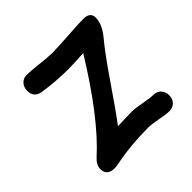

<svg xmlns="http://www.w3.org/2000/svg" viewBox="-145 -654 828 828"><g transform="rotate(-45 269.0 -239.5)"><path d="M470.7 -395Q427.2 -342.8 359.4 -243.7Q280.8 -128.4 244.1 -80.6Q295.4 -83 333.5 -83Q352.5 -83 390.1 -75.7Q427.7 -68.4 446.8 -68.4Q468.3 -68.4 481.7 -54.4Q495.1 -40.5 495.1 -19Q495.1 2.9 481.7 16.6Q468.3 30.3 446.8 30.3Q427.7 30.3 390.1 22.9Q352.5 15.6 333.5 15.6Q223.6 15.6 125 35.6Q114.7 37.6 106.9 37.6Q59.6 37.6 59.6 -3.9Q59.6 -28.3 84 -50.8Q211.4 -166 361.3 -409.7Q296.4 -405.8 267.1 -405.8Q194.8 -405.8 118.7 -417Q75.2 -423.3 75.2 -465.3Q75.2 -486.8 88.4 -501.2Q101.6 -515.6 121.6 -515.6Q145.5 -515.6 193.8 -510Q242.2 -504.4 267.1 -504.4Q300.3 -504.4 366.7 -509Q433.1 -513.7 466.3 -513.7Q507.8 -513.7 507.8 -479.5Q507.8 -439.9 470.7 -395Z"/></g></svg>

Font: Bharatayuddha
Style: Regular
Weight: 400
Designer: R.S. Wihananto
Foundry: R.S. Wihananto
Version: Version 2.0.1